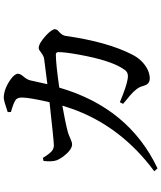

<svg xmlns="http://www.w3.org/2000/svg" viewBox="63 -886 873 1040"><g transform="rotate(-90 500.0 -366.5)"><path d="M563.5 -546.9 701.2 -564.5Q715.8 -566.4 739.3 -584Q751 -593.8 759.8 -593.8Q784.2 -593.8 828.1 -553.7Q860.4 -523.4 861.3 -505.9Q861.3 -494.1 844.7 -481.4Q828.1 -465.8 825.2 -449.2Q793 -221.7 723.6 -86.9Q694.3 -29.3 640.6 -2.9Q616.2 7.8 594.7 7.8Q567.4 7.8 557.6 -17.6Q554.7 -23.4 552.7 -31.2Q545.9 -61.5 503.9 -97.7Q499 -101.6 457 -136.7L465.8 -154.3Q549.8 -119.1 589.8 -112.3Q620.1 -106.4 633.8 -120.1Q637.7 -123 639.6 -126Q691.4 -194.3 724.6 -381.8Q737.3 -452.1 737.3 -489.3Q735.4 -500 725.6 -501Q673.8 -501 544.9 -482.4Q435.5 -105.5 107.4 49.8L91.8 32.2Q332 -145.5 427.7 -406.2Q437.5 -435.5 447.3 -465.8Q357.4 -450.2 302.7 -435.5Q289.1 -431.6 270.5 -422.9Q249 -413.1 237.3 -413.1Q208 -413.1 170.9 -461.9Q157.2 -481.4 151.4 -496.1Q142.6 -520.5 147.5 -567.4L164.1 -571.3Q191.4 -526.4 210 -516.6Q220.7 -511.7 231.4 -511.7Q253.9 -511.7 465.8 -535.2Q491.2 -644.5 491.2 -685.5Q491.2 -712.9 473.6 -721.7Q453.1 -733.4 413.1 -744.1L412.1 -761.7Q470.7 -781.2 480.5 -782.2Q487.3 -783.2 491.2 -783.2Q537.1 -782.2 587.9 -747.1Q619.1 -724.6 620.1 -707Q620.1 -693.4 604.5 -675.8Q588.9 -658.2 584 -638.7Q570.3 -575.2 563.5 -546.9Z"/></g></svg>

Font: GenYoMin JP SemiBold
Style: Regular
Weight: 600
Version: Version 1.001;PS 1;hotconv 16.6.51;makeotf.lib2.5.65220 DEVE